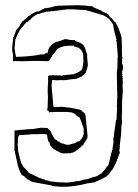

<svg xmlns="http://www.w3.org/2000/svg" viewBox="-20 -723 532 741"><path d="M453 -493 451 -494 453 -503H451L450 -566Q450 -580 446 -589L445 -593L437 -615L425 -638L418 -642V-645Q417 -646 416 -646.5Q415 -647 414 -648V-650Q413 -650 407.5 -654.5Q402 -659 399 -667H396Q396 -670 388 -673L372 -680Q372 -682 371.5 -682.5Q371 -683 364 -685L340 -695V-697L334 -699Q326 -699 317 -700.5Q308 -702 300 -702L276 -703Q271 -703 263 -702.5Q255 -702 241 -702L205 -701L191 -699Q183 -696 170.5 -693.5Q158 -691 150 -691V-690L142 -686Q141 -686 135 -682Q129 -678 119 -678V-677Q116 -676 113.5 -675Q111 -674 109 -673L107 -671Q104 -671 99 -667Q94 -663 94 -662H91Q85 -654 76.5 -648Q68 -642 65 -639L50 -614Q48 -612 47 -612.5Q46 -613 44.5 -610.5Q43 -608 40.5 -601.5Q38 -595 33 -580H31Q31 -569 29 -558Q27 -547 27 -532Q27 -524 28.5 -519.5Q30 -515 30 -512V-486L31 -487Q33 -487 33.5 -486.5Q34 -486 36 -486V-488Q41 -487 45.5 -487Q50 -487 55 -487Q66 -486 81 -487Q96 -488 115 -488L165 -487Q170 -487 172 -493H173Q177 -502 177.5 -502.5Q178 -503 180 -504L182 -510Q183 -511 185 -512.5Q187 -514 189 -516V-518Q193 -522 196 -527Q199 -532 205.5 -536.5Q212 -541 225 -544Q238 -547 262 -547L266 -546V-544L285 -538Q287 -535 288 -534.5Q289 -534 293 -530H294L301 -515Q301 -505 301.5 -497.5Q302 -490 302 -485Q302 -482 301.5 -480.5Q301 -479 301 -477L300 -468Q298 -466 298.5 -463Q299 -460 296.5 -456Q294 -452 287 -447Q280 -442 262 -436H257L220 -432V-430L214 -432H191Q190 -432 189 -432.5Q188 -433 186 -433Q184 -433 181 -432.5Q178 -432 174 -432H171Q169 -432 167 -430L165 -429Q165 -427 165.5 -426Q166 -425 166 -424Q166 -422 165.5 -420Q165 -418 165 -416L166 -412Q165 -405 164.5 -390.5Q164 -376 164 -365Q164 -362 164.5 -358Q165 -354 165 -348Q165 -342 164.5 -334Q164 -326 164 -317V-310Q164 -307 163 -304.5Q162 -302 162 -300Q162 -298 164 -296V-295Q166 -295 167 -296Q169 -292 170 -289L172 -288V-291Q174 -291 176.5 -290.5Q179 -290 182 -290Q184 -290 185 -290.5Q186 -291 188 -291H238L257 -289Q259 -288 260.5 -287.5Q262 -287 264 -286V-285Q270 -285 271 -282Q272 -279 274 -277H277Q277 -276 278 -275L288 -269V-267Q290 -265 303 -227V-208L301 -198Q293 -184 292 -183L289 -182Q289 -180 287 -178H285L278 -176L273 -174V-172Q246 -164 245 -164Q240 -164 234.5 -165Q229 -166 227 -168L223 -169Q218 -169 216 -171L213 -172L211 -175Q212 -175 206 -176.5Q200 -178 200 -182H197Q196 -183 196 -184H194L188 -190V-192Q187 -193 181.5 -203Q176 -213 176 -214V-215Q176 -216 175 -217L163 -229Q157 -229 151 -229.5Q145 -230 139 -230Q135 -230 127.5 -228.5Q120 -227 107 -225H98L54 -221L37 -219L36 -222V-146L35 -147L49 -84L51 -77Q59 -54 63.5 -49Q68 -44 71 -44L72 -45V-43H74L76 -39Q77 -38 81 -35.5Q85 -33 85 -31H88L102 -22Q104 -21 106 -21Q108 -21 115 -19L181 -7V-5L190 -4L220 -2Q221 -2 222 -2.5Q223 -3 224 -3V-2Q246 -2 269.5 -5.5Q293 -9 316 -15L349 -20V-22Q350 -23 351 -23Q354 -23 356 -24L358 -26L357 -25Q358 -25 364 -28Q370 -31 377 -34.5Q384 -38 389 -41Q394 -44 394 -45L402 -53L410 -65Q411 -66 413 -66L414 -69Q424 -86 427 -93Q430 -100 430 -102H431Q431 -104 431.5 -105.5Q432 -107 432 -109H433Q434 -110 435.5 -115.5Q437 -121 441 -131H443Q443 -132 441.5 -138Q440 -144 440 -145H441Q442 -146 442 -157H443Q443 -160 442 -161L447 -201L449 -241Q450 -242 450 -243H449L450 -244Q451 -245 451 -253Q451 -258 450.5 -262.5Q450 -267 450 -269L451 -294V-336H453Q452 -337 452 -338H451Q451 -341 452 -341L453 -360Q454 -361 454 -370L453 -395Q453 -397 454 -398L453 -430H451Q452 -432 452 -434Q452 -436 453 -438H451V-440Q451 -448 453 -453Q455 -458 455 -463Q455 -471 451 -478V-493ZM433 -460Q432 -455 431.5 -451Q431 -447 431 -445Q431 -443 431 -427.5Q431 -412 432 -384H431L432 -380Q432 -371 432.5 -362Q433 -353 433 -344H432V-333Q432 -331 431.5 -329.5Q431 -328 431 -326H432Q431 -319 431 -315.5Q431 -312 431 -311L432 -309Q431 -290 430.5 -279.5Q430 -269 430 -267V-261H428L417 -182Q418 -181 418 -176L417 -166L415 -155Q415 -152 414.5 -149Q414 -146 414 -144H413Q412 -142 412 -140Q412 -138 411 -136L409 -131Q408 -126 405.5 -114Q403 -102 398 -85H396V-83Q388 -73 383.5 -67.5Q379 -62 377 -61V-58Q374 -58 373 -56Q372 -54 371 -53H369Q368 -52 358.5 -46Q349 -40 340 -40L325 -34Q324 -34 323 -33.5Q322 -33 320 -33V-32Q315 -31 309 -30.5Q303 -30 288 -25L281 -24Q279 -24 276.5 -24Q274 -24 269 -23V-22Q253 -20 244 -19Q235 -18 231 -18L229 -19H214Q211 -20 200 -20L168 -24Q168 -25 167 -26L153 -28V-30Q150 -30 125 -39V-40L97 -53L90 -57Q90 -60 83 -66.5Q76 -73 71 -78L61 -96Q61 -100 60 -101H59Q59 -103 58.5 -105.5Q58 -108 58 -110H57Q51 -134 50.5 -138.5Q50 -143 49 -148V-161H47L49 -167H47L49 -170V-189Q49 -191 50 -193Q51 -195 51 -198H53V-201Q57 -202 59 -202Q61 -202 64 -202Q67 -202 73.5 -202.5Q80 -203 94 -204L102 -205Q104 -205 116.5 -205Q129 -205 152 -206L160 -204Q163 -201 163 -194Q163 -187 165 -183L167 -176L170 -175L174 -162Q180 -155 183.5 -151.5Q187 -148 188 -147H190Q191 -146 191 -145H194Q195 -144 195 -143L217 -132L225 -131Q233 -131 240 -131.5Q247 -132 255 -132V-133Q256 -134 262 -134V-136Q262 -135 263 -135Q266 -135 279 -145Q292 -155 303 -166V-168Q304 -169 304.5 -170Q305 -171 306 -172L317 -190Q317 -192 317.5 -194Q318 -196 318 -198L310 -278Q310 -282 307 -284V-286Q300 -290 300 -292L297 -293Q297 -294 294.5 -297Q292 -300 288 -300L253 -307L219 -311L200 -310Q188 -310 187 -311L186 -312L179 -392Q180 -397 180 -402.5Q180 -408 181 -413L182 -414Q196 -414 197 -413L218 -414Q220 -414 221 -413.5Q222 -413 224 -413Q225 -414 232 -414V-413L234 -414Q248 -416 255 -417Q262 -418 263 -418H267Q269 -418 271.5 -418.5Q274 -419 276 -419V-420Q283 -423 288 -424.5Q293 -426 295 -427V-429Q299 -430 304.5 -435Q310 -440 312 -445L318 -466Q319 -467 319 -474L316 -506Q316 -508 316.5 -509.5Q317 -511 317 -513H316Q313 -521 310.5 -529.5Q308 -538 308 -539H307Q305 -546 301.5 -549Q298 -552 295 -555H293Q292 -556 292 -557H291Q290 -558 269 -566V-568L249 -569Q246 -570 241 -571Q236 -572 231 -572Q229 -572 228 -571.5Q227 -571 226 -571V-570Q221 -568 217 -567Q213 -566 211 -565Q209 -565 194.5 -560Q180 -555 168 -535L163 -517Q161 -517 157 -520V-518H155V-515H152V-513H138Q120 -509 94 -506.5Q68 -504 51 -504H49Q47 -504 46 -503.5Q45 -503 44 -503Q42 -503 41 -507.5Q40 -512 39 -517Q38 -522 37.5 -527Q37 -532 37 -534L36 -536L39 -570Q50 -597 54 -601V-603Q56 -605 58.5 -609Q61 -613 65 -618L67 -619Q67 -621 73.5 -628Q80 -635 82 -637L89 -640Q90 -642 90.5 -642.5Q91 -643 92 -645H95Q94 -644 97 -647.5Q100 -651 105.5 -656Q111 -661 118.5 -665.5Q126 -670 134 -670L137 -672L166 -679Q168 -679 169.5 -678.5Q171 -678 173 -678V-679Q176 -680 186 -680L231 -686Q235 -687 238.5 -687Q242 -687 245 -687H257H260L311 -684L349 -673L379 -664L399 -652Q402 -648 405 -644.5Q408 -641 411 -638V-634Q415 -633 416 -630L421 -603Q422 -600 424 -591.5Q426 -583 430 -569L429 -568Q429 -567 428.5 -567Q428 -567 428 -566Q428 -565 430 -563L435 -504H434Z"/></svg>

Font: Londrina Sketch
Style: Regular
Weight: 400
Designer: Marcelo Magalhaes
Foundry: Marcelo Magalhães
Version: Version 1.002